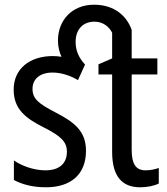

<svg xmlns="http://www.w3.org/2000/svg" viewBox="-20 -785 711 815"><path d="M175 10C281 10 345 -45 345 -145C345 -228 296 -266 217 -307C144 -345 118 -365 118 -408C118 -450 150 -477 203 -477C241 -477 278 -464 311 -445L341 -511C314 -540 301 -571 301 -607C301 -660 332 -693 381 -693C419 -693 444 -670 456 -646V-537L398 -512V-469H456V-140C456 -34 500 10 575 10C605 10 634 4 654 -6V-72C638 -66 617 -62 598 -62C556 -62 539 -90 539 -148V-469H648V-537H539V-658C519 -715 468 -765 379 -765C285 -765 226 -698 226 -613C226 -586 232 -564 241 -544C229 -546 217 -547 204 -547C105 -547 38 -492 38 -405C38 -321 89 -283 166 -244C240 -207 264 -182 264 -141C264 -92 233 -62 173 -62C123 -62 72 -81 39 -104V-21C72 -3 117 10 175 10Z"/></svg>

Font: Noto Sans Condensed
Style: Regular
Weight: 400
Width: 3
Designer: Monotype Design Team
Foundry: Monotype Imaging Inc.
Version: Version 2.013